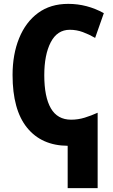

<svg xmlns="http://www.w3.org/2000/svg" viewBox="-20 -744 586 993"><path d="M333 -724Q430 -724 517 -676L472 -548Q441 -566 408.5 -578Q376 -590 341 -590Q276 -590 242.5 -525.5Q209 -461 209 -355Q209 -243 243 -184Q277 -125 348 -125Q384 -125 418 -135.5Q452 -146 485 -161V229H330V10Q195 9 120 -83.5Q45 -176 45 -356Q45 -463 79 -546.5Q113 -630 177 -677Q241 -724 333 -724Z"/></svg>

Font: Noto Sans Condensed ExtraBold
Style: Regular
Weight: 800
Width: 3
Designer: Monotype Design Team
Foundry: Monotype Imaging Inc.
Version: Version 2.013; ttfautohint (v1.8.4.7-5d5b)